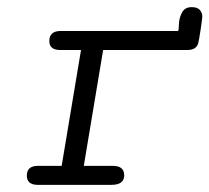

<svg xmlns="http://www.w3.org/2000/svg" viewBox="-20 -518 587 538"><path d="M55.2 -25.9Q55.2 -52.7 85 -53.2H152.8L207 -377.9H147Q118.2 -378.9 118.2 -402.8Q118.2 -430.7 148.9 -431.2H479Q481 -433.1 481.4 -450.4Q481.9 -467.8 490 -482.9Q498 -498 517.1 -498Q533.2 -498 540 -490Q546.9 -481.9 546.9 -472.2Q546.9 -466.3 542 -434.1Q537.1 -401.9 535.2 -396Q529.3 -377.9 504.9 -377.9H269L214.8 -53.2H296.9Q327.6 -53.2 328.1 -26.9Q328.1 0 292 0H84Q55.2 -1 55.2 -25.9Z"/></svg>

Font: CMU Typewriter Text
Style: LightOblique
Weight: 200
Italic angle: -9.46001°
Version: Version 0.7.0